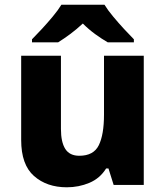

<svg xmlns="http://www.w3.org/2000/svg" viewBox="-20 -786 703 816"><path d="M591 -549V0H463L441 -70H431Q405 -28 360 -9Q315 10 264 10Q179 10 124.5 -38Q70 -86 70 -191V-549H239V-238Q239 -182 257.5 -153Q276 -124 317 -124Q378 -124 400 -169Q422 -214 422 -299V-549ZM424 -766Q438 -743 461 -715.5Q484 -688 507.5 -662.5Q531 -637 549 -619V-606H438Q412 -621 384.5 -641Q357 -661 332 -686Q305 -661 279.5 -642Q254 -623 227 -606H116V-619Q135 -638 158.5 -663.5Q182 -689 204.5 -716Q227 -743 241 -766Z"/></svg>

Font: Noto Sans Gurmukhi UI ExtraBold
Style: Regular
Weight: 800
Designer: Jelle Bosma - Monotype Design Team
Foundry: Monotype Imaging Inc.
Version: Version 2.004; ttfautohint (v1.8.4.7-5d5b)